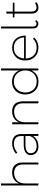

<svg xmlns="http://www.w3.org/2000/svg" viewBox="1495 -2277 784 3814"><g transform="rotate(-90 1887.0 -370.0)"><path d="M565.5 0H526.5V-310Q526.5 -396 480 -439.2Q433.5 -482.5 354.5 -482.5Q255 -476 202.2 -419Q149.5 -362 149.5 -254.5V0H110V-742H149.5V-381.5Q204 -517.5 363.5 -521Q434.5 -521 479 -494.2Q523.5 -467.5 544.5 -421.2Q565.5 -375 565.5 -316.5Z M884.5 1H880Q839.5 1 808 -11.5Q776.5 -24 755.2 -45.2Q734 -66.5 723.2 -94.5Q712.5 -122.5 712.5 -151.5Q712.5 -185.5 726.5 -211.2Q740.5 -237 766 -254.2Q791.5 -271.5 827.2 -280.5Q863 -289.5 906.5 -290.5H1092V-343.5Q1092 -375 1083 -401.5Q1074 -428 1055 -446.5Q1036 -465 1006.5 -475.5Q977 -486 935.5 -486Q845 -486 759.5 -417.5L740.5 -446.5Q837 -521 940.5 -521Q1037.5 -521 1086 -472Q1131 -426.5 1131 -346L1132.5 0H1094L1093.5 -105.5Q1025 1 884.5 1ZM890 -34Q960.5 -34 1013.2 -66Q1066 -98 1093 -168.5L1092.5 -256.5H917.5Q871 -256.5 833 -247Q795 -237.5 772.8 -215Q750.5 -192.5 750.5 -152.5Q750.5 -122.5 764.2 -95.2Q778 -68 808.8 -51Q839.5 -34 890 -34Z M1780.5 0H1741.5V-310Q1741.5 -396 1695 -439.2Q1648.5 -482.5 1569.5 -482.5Q1380 -471 1365.5 -281.5V0H1326V-520H1365.5V-384Q1420.5 -517.5 1578.5 -521Q1649.5 -521 1694 -494.2Q1738.5 -467.5 1759.5 -421.2Q1780.5 -375 1780.5 -316.5Z M2171 2.5Q2097 2.5 2039.8 -31Q1982.5 -64.5 1950 -123.5Q1917.5 -182.5 1917.5 -260Q1917.5 -336.5 1948.8 -395.8Q1980 -455 2037 -488.8Q2094 -522.5 2170.5 -522.5Q2256.5 -522.5 2312 -484Q2367.5 -445.5 2394.5 -380.5V-742H2434V0H2394.5V-139Q2376 -96 2345.8 -64.2Q2315.5 -32.5 2272.2 -15Q2229 2.5 2171 2.5ZM2176 -33Q2238 -33 2287.5 -60.8Q2337 -88.5 2365.8 -139.2Q2394.5 -190 2394.5 -259.5Q2394.5 -321.5 2367.8 -373Q2341 -424.5 2292 -455.5Q2243 -486.5 2176 -486.5Q2108 -486.5 2059 -456.2Q2010 -426 1983.5 -374.5Q1957 -323 1957 -259.5Q1957 -217.5 1969.8 -177Q1982.5 -136.5 2009.2 -104Q2036 -71.5 2077.5 -52.2Q2119 -33 2176 -33Z M2846 1Q2797.5 1 2751.8 -15.2Q2706 -31.5 2670.5 -64Q2635 -96.5 2613.8 -145.5Q2592.5 -194.5 2592.5 -260.5Q2592.5 -378 2659.5 -444.5Q2731.5 -519.5 2845.5 -521Q2948 -521 3010.5 -460Q3070 -402.5 3083.5 -304.5Q3086 -291.5 3087 -278.5L3087.5 -250.5H2631.5Q2633.5 -195.5 2651.5 -155Q2669.5 -114.5 2699 -87.5Q2728.5 -60.5 2767 -47.2Q2805.5 -34 2848 -34Q2957 -34 3024.5 -106.5L3048 -82Q2970 1 2846 1ZM3051 -284.5Q3045 -371 2998.5 -425Q2945.5 -486 2845.5 -486Q2780 -486 2734.8 -460Q2689.5 -434 2664 -388.8Q2638.5 -343.5 2632.5 -284.5Z M3315.5 1 3315 0.5Q3312.5 -1 3305.5 -3Q3298.5 -5 3289 -9Q3231.5 -18.5 3229 -102V-742H3267.5V-105Q3267.5 -36.5 3320 -36.5Q3349.5 -36.5 3378 -64.5L3392 -34Q3352.5 1 3314 1Z M3642 1Q3587 1 3555.5 -33.8Q3524 -68.5 3524 -143.5V-474.5H3448V-508H3524V-636H3563V-508H3740V-474.5H3563V-147.5Q3563 -37 3645.5 -36.5Q3691.5 -37.5 3734.5 -67.5L3749.5 -36.5Q3700 0.5 3642 1Z"/></g></svg>

Font: Argentum Novus ExtraLight
Style: Regular
Weight: 250
Designer: Julieta Ulanovsky (font) & Cristiano Sobral (main changes)
Foundry: Julieta Ulanovsky (font) & Cristiano Sobral (main changes)
Version: Version 3.00;November 27, 2020;FontCreator 13.0.0.2655 64-bi